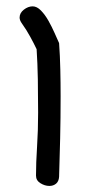

<svg xmlns="http://www.w3.org/2000/svg" viewBox="-20 -577 278 617"><path d="M50.8 -501Q43 -511.7 43 -520.5Q43 -535.2 56.6 -545.9Q70.3 -556.6 85 -556.6Q98.6 -556.6 111.8 -543Q125 -529.3 135.7 -510.3Q146.5 -491.2 155.3 -471.2Q164.1 -451.2 169.9 -438.5Q172.9 -396.5 173.8 -354Q174.8 -311.5 174.8 -267.6Q174.8 -197.3 173.3 -132.3Q171.9 -67.4 169.9 -8.8Q168.9 5.9 160.2 13.2Q151.4 20.5 138.7 20.5Q124 20.5 109.9 11.7Q95.7 2.9 95.7 -12.7Q95.7 -53.7 99.1 -106Q102.5 -158.2 102.5 -214.8Q102.5 -268.6 101.6 -321.8Q100.6 -375 97.7 -418.9Q88.9 -437.5 77.1 -459Q65.4 -480.5 50.8 -501Z"/></svg>

Font: Gamja Flower
Style: Regular
Weight: 400
Designer: YoonDesign Inc.
Foundry: YoonDesign Inc.
Version: Version 3.00;build 20171102